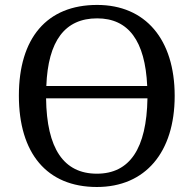

<svg xmlns="http://www.w3.org/2000/svg" viewBox="-20 -745 782 775"><path d="M371.1 9.8C566.4 9.8 685.1 -129.9 685.1 -357.9C685.1 -586.4 566.9 -725.1 372.1 -725.1C168.9 -725.1 56.2 -591.3 56.2 -358.9C56.2 -127 168.5 9.8 371.1 9.8ZM166 -348.1H575.2C571.8 -145.5 503.9 -43.9 371.1 -43.9C236.8 -43.9 168.5 -145.5 166 -348.1ZM167 -397.9C173.8 -580.1 242.2 -670.9 372.1 -670.9C498.5 -670.9 565.9 -580.1 574.2 -397.9Z"/></svg>

Font: The Erased English
Style: Regular
Weight: 400
Designer: Monotype Design team + ligartures altered by 180 Amsterdam
Foundry: Monotype Imaging Inc.
Version: Version 1.030;Glyphs 3.1.2 (3151)